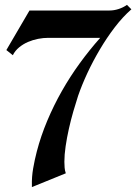

<svg xmlns="http://www.w3.org/2000/svg" viewBox="-20 -741 555 782"><path d="M515.1 -703.1Q480 -672.4 447.5 -629.9Q415 -587.4 387 -540Q358.9 -492.7 335.9 -443.4Q313 -394 297.9 -350.1Q288.6 -321.8 278.6 -287.1Q268.6 -252.4 260.5 -216.3Q252.4 -180.2 247.3 -145.3Q242.2 -110.4 242.2 -82Q242.2 -69.8 243.2 -58.1Q244.1 -46.4 248 -35.2L109.9 21V15.1Q108.9 -19.5 115 -54.9Q121.1 -90.3 129.9 -124Q146.5 -187.5 172.6 -249.5Q198.7 -311.5 231.9 -370.1Q265.1 -428.7 304.9 -483.4Q344.7 -538.1 388.2 -586.9H176.8Q156.7 -586.9 135.3 -582.8Q113.8 -578.6 94 -570.1Q74.2 -561.5 57.9 -548.1Q41.5 -534.7 32.2 -516.1L5.9 -537.1L100.1 -698.2H425.8Q444.3 -698.2 463.1 -704.3Q481.9 -710.4 497.1 -721.2Z"/></svg>

Font: Redressed
Style: Regular
Weight: 400
Designer: Astigmatic (AOETI)
Foundry: Astigmatic (AOETI)
Version: Version 1.000